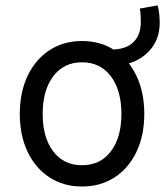

<svg xmlns="http://www.w3.org/2000/svg" viewBox="-20 -677 606 705"><path d="M281.2 7.8Q212.9 7.8 161.4 -25.9Q109.9 -59.6 81.3 -119.6Q52.7 -179.7 52.7 -258.8Q52.7 -337.9 81.3 -398.2Q109.9 -458.5 161.4 -492.4Q212.9 -526.4 281.2 -526.4Q349.6 -526.4 401.1 -492.4Q452.6 -458.5 481.2 -398.2Q509.8 -337.9 509.8 -258.8Q509.8 -179.7 481.2 -119.6Q452.6 -59.6 401.1 -25.9Q349.6 7.8 281.2 7.8ZM281.2 -70.3Q348.6 -70.3 387.2 -121.3Q425.8 -172.4 425.8 -258.8Q425.8 -345.2 387.2 -396.7Q348.6 -448.2 281.2 -448.2Q213.9 -448.2 175.3 -396.7Q136.7 -345.2 136.7 -258.8Q136.7 -172.4 175.3 -121.3Q213.9 -70.3 281.2 -70.3ZM394.5 -437.5 392.6 -495.1Q443.4 -496.1 470.2 -522.5Q497.1 -548.8 497.1 -597.7Q497.1 -606 496.3 -620.6Q495.6 -635.3 493.2 -645.5L558.6 -657.2Q563 -644 564.7 -625.2Q566.4 -606.4 566.4 -593.8Q566.4 -543.5 542 -507.8Q517.6 -472.2 478.3 -453.9Q439 -435.5 394.5 -437.5Z"/></svg>

Font: Reddit Mono
Style: Regular
Weight: 400
Monospace: yes
Designer: Stephen Hutchings
Foundry: Reddit
Version: Version 1.014; ttfautohint (v1.8.4.7-5d5b)